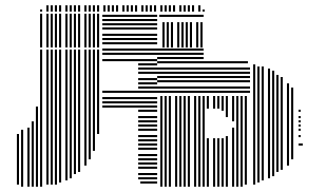

<svg xmlns="http://www.w3.org/2000/svg" viewBox="-20 -708 1193 728"><path d="M52 -8H44V-200H52ZM68 0H60V-216H68ZM92 0H84V-224H92ZM108 0H100V-248H108ZM124 0H116V-304H124ZM140 0H132V-520H140ZM164 -8H156V-520H164ZM180 -8H172V-520H180ZM196 -8H188V-520H196ZM212 -16H204V-520H212ZM236 -24H228V-520H236ZM252 -32H244V-520H252ZM268 -48H260V-520H268ZM284 -56H276V-520H284ZM308 -80H300V-520H308ZM324 -104H316V-520H324ZM340 -136H332V-520H340ZM356 -200H348V-520H356ZM576 -12H512V-20H576ZM576 -28H504V-36H576ZM576 -44H504V-52H576ZM576 -68H504V-76H576ZM576 -84H504V-92H576ZM576 -100H504V-108H576ZM576 -116H504V-124H576ZM576 -140H504V-148H576ZM576 -156H504V-164H576ZM576 -172H504V-180H576ZM576 -188H504V-196H576ZM576 -212H504V-220H576ZM576 -228H504V-236H576ZM576 -244H504V-252H576ZM576 -260H504V-268H576ZM576 -284H504V-292H576ZM576 -300H368V-308H576ZM576 -316H368V-324H576ZM576 -332H368V-340H576ZM576 -356H368V-364H576ZM576 -372H504V-380H576ZM576 -388H504V-396H576ZM576 -404H504V-412H576ZM576 -428H504V-436H576ZM576 -444H504V-452H576ZM576 -460H504V-468H576ZM576 -476H368V-484H576ZM576 -500H368V-508H576ZM576 -516H368V-524H576ZM596 0H588V-344H596ZM612 0H604V-344H612ZM628 0H620V-344H628ZM652 0H644V-344H652ZM668 0H660V-344H668ZM684 0H676V-344H684ZM700 0H692V-344H700ZM724 0H716V-344H724ZM740 0H732V-344H740ZM756 0H748V-344H756ZM772 0H764V-184H772ZM772 -296H764V-344H772ZM796 0H788V-184H796ZM796 -296H788V-344H796ZM812 0H804V-184H812ZM812 -296H804V-344H812ZM828 0H820V-184H828ZM828 -288H820V-344H828ZM844 0H836V-192H844ZM844 -264H836V-344H844ZM868 0H860V-224H868ZM868 -248H860V-344H868ZM884 0H876V-344H884ZM900 0H892V-344H900ZM916 -8H908V-344H916ZM928 -356H576V-364H928ZM928 -372H576V-380H928ZM928 -396H576V-404H928ZM928 -412H576V-420H928ZM928 -428H576V-436H928ZM928 -444H576V-452H928ZM920 -468H576V-476H920ZM752 -484H576V-492H752ZM752 -500H576V-508H752ZM752 -516H576V-524H752ZM948 -8H940V-464H948ZM964 -16H956V-456H964ZM980 -24H972V-456H980ZM1004 -32H996V-448H1004ZM1020 -40H1012V-440H1020ZM1036 -56H1028V-424H1036ZM1052 -64H1044V-416H1052ZM1076 -80H1068V-392H1076ZM1092 -104H1084V-376H1092ZM1128 -156H1112V-164H1128ZM1120 -188H1112V-196H1120ZM1120 -212H1112V-220H1120ZM1120 -228H1112V-236H1120ZM1120 -244H1112V-252H1120ZM1120 -260H1112V-268H1120ZM1120 -284H1112V-292H1120ZM140 -528H132V-656H140ZM164 -528H156V-656H164ZM180 -528H172V-656H180ZM196 -528H188V-656H196ZM212 -528H204V-656H212ZM236 -528H228V-656H236ZM252 -528H244V-656H252ZM268 -528H260V-656H268ZM284 -528H276V-656H284ZM308 -528H300V-656H308ZM324 -528H316V-656H324ZM340 -528H332V-656H340ZM356 -528H348V-656H356ZM576 -540H368V-548H576ZM576 -556H368V-564H576ZM576 -572H368V-580H576ZM576 -596H368V-604H576ZM576 -612H368V-620H576ZM576 -628H368V-636H576ZM576 -644H368V-652H576ZM604 -528H596V-624H604ZM620 -528H612V-624H620ZM636 -528H628V-624H636ZM660 -528H652V-624H660ZM676 -528H668V-624H676ZM692 -528H684V-624H692ZM708 -528H700V-624H708ZM732 -528H724V-624H732ZM748 -528H740V-624H748ZM752 -644H584V-652H752ZM140 -664H132V-672H140ZM164 -664H156V-680H164ZM180 -664H172V-680H180ZM196 -664H188V-680H196ZM212 -664H204V-680H212ZM236 -664H228V-680H236ZM252 -664H244V-680H252ZM268 -664H260V-680H268ZM284 -664H276V-680H284ZM308 -664H300V-680H308ZM324 -664H316V-680H324ZM340 -664H332V-680H340ZM356 -664H348V-680H356ZM380 -664H372V-680H380ZM396 -664H388V-680H396ZM412 -664H404V-680H412ZM428 -664H420V-680H428ZM452 -664H444V-680H452ZM468 -664H460V-680H468ZM484 -664H476V-680H484ZM500 -664H492V-680H500ZM524 -664H516V-680H524ZM540 -664H532V-680H540ZM556 -664H548V-680H556ZM572 -664H564V-680H572ZM596 -664H588V-680H596ZM612 -664H604V-680H612ZM628 -664H620V-680H628ZM644 -664H636V-680H644ZM668 -664H660V-680H668ZM684 -664H676V-680H684ZM700 -664H692V-680H700ZM716 -664H708V-680H716ZM740 -664H732V-680H740ZM756 -664H748V-672H756ZM164 -680H156V-688H164ZM180 -680H172V-688H180ZM196 -680H188V-688H196ZM212 -680H204V-688H212ZM236 -680H228V-688H236ZM252 -680H244V-688H252ZM268 -680H260V-688H268ZM284 -680H276V-688H284ZM308 -680H300V-688H308ZM324 -680H316V-688H324ZM340 -680H332V-688H340ZM356 -680H348V-688H356ZM380 -680H372V-688H380ZM396 -680H388V-688H396ZM412 -680H404V-688H412ZM428 -680H420V-688H428ZM452 -680H444V-688H452ZM468 -680H460V-688H468ZM484 -680H476V-688H484ZM500 -680H492V-688H500ZM524 -680H516V-688H524ZM540 -680H532V-688H540ZM556 -680H548V-688H556ZM572 -680H564V-688H572ZM596 -680H588V-688H596ZM612 -680H604V-688H612ZM628 -680H620V-688H628ZM644 -680H636V-688H644ZM668 -680H660V-688H668ZM684 -680H676V-688H684ZM700 -680H692V-688H700ZM716 -680H708V-688H716ZM740 -680H732V-688H740Z"/></svg>

Font: Rubik Lines
Style: Regular
Weight: 400
Designer: Hubert and Fischer, NaN
Foundry: Hubert and Fischer, NaN
Version: Version 2.201